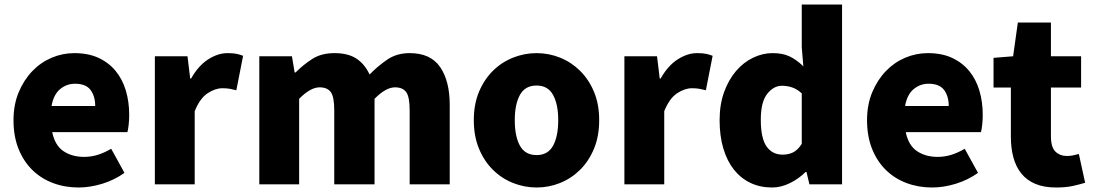

<svg xmlns="http://www.w3.org/2000/svg" viewBox="-20 -819 4861 853"><path d="M329 14Q268 14 215 -6Q162 -26 123 -64.5Q84 -103 62 -158.5Q40 -214 40 -285Q40 -354 63 -409Q86 -464 123.5 -503Q161 -542 209.5 -562.5Q258 -583 310 -583Q372 -583 417.5 -562Q463 -541 493.5 -504Q524 -467 539 -417Q554 -367 554 -308Q554 -285 551.5 -263.5Q549 -242 546 -232H212Q224 -173 262 -147.5Q300 -122 354 -122Q385 -122 414 -131Q443 -140 474 -158L533 -51Q488 -19 434 -2.5Q380 14 329 14ZM403 -348Q403 -391 382.5 -419Q362 -447 313 -447Q276 -447 247 -423Q218 -399 209 -348Z M668 -569H813L825 -470H829Q861 -527 904.5 -555Q948 -583 991 -583Q1017 -583 1032.5 -579.5Q1048 -576 1060 -571L1030 -418Q1015 -422 1001 -424.5Q987 -427 968 -427Q936 -427 902 -404.5Q868 -382 845 -325V0H668Z M1277 -569 1289 -497H1293Q1328 -532 1368 -557.5Q1408 -583 1466 -583Q1526 -583 1563 -559Q1600 -535 1622 -488Q1659 -526 1701 -554.5Q1743 -583 1800 -583Q1893 -583 1935.5 -521Q1978 -459 1978 -353V0H1800V-329Q1800 -389 1784.5 -410Q1769 -431 1735 -431Q1694 -431 1644 -380V0H1465V-329Q1465 -389 1449.5 -410Q1434 -431 1400 -431Q1359 -431 1309 -380V0H1132V-569Z M2364 14Q2310 14 2259.5 -6Q2209 -26 2170 -64.5Q2131 -103 2108 -158.5Q2085 -214 2085 -285Q2085 -356 2108 -411Q2131 -466 2170 -504.5Q2209 -543 2259.5 -563Q2310 -583 2364 -583Q2418 -583 2468 -563Q2518 -543 2557 -504.5Q2596 -466 2619 -411Q2642 -356 2642 -285Q2642 -214 2619 -158.5Q2596 -103 2557 -64.5Q2518 -26 2468 -6Q2418 14 2364 14ZM2364 -130Q2414 -130 2437 -171.5Q2460 -213 2460 -285Q2460 -356 2437 -397.5Q2414 -439 2364 -439Q2313 -439 2290 -397.5Q2267 -356 2267 -285Q2267 -213 2290 -171.5Q2313 -130 2364 -130Z M2754 -569H2899L2911 -470H2915Q2947 -527 2990.5 -555Q3034 -583 3077 -583Q3103 -583 3118.5 -579.5Q3134 -576 3146 -571L3116 -418Q3101 -422 3087 -424.5Q3073 -427 3054 -427Q3022 -427 2988 -404.5Q2954 -382 2931 -325V0H2754Z M3410 14Q3357 14 3314 -6.5Q3271 -27 3240.5 -65.5Q3210 -104 3193.5 -159.5Q3177 -215 3177 -285Q3177 -355 3197 -410Q3217 -465 3250 -503.5Q3283 -542 3325.5 -562.5Q3368 -583 3412 -583Q3457 -583 3486.5 -569Q3516 -555 3542 -531Q3544 -529 3545.5 -527.5Q3547 -526 3549 -524L3542 -609V-799H3721V0H3576L3563 -55H3559Q3529 -25 3489.5 -5.5Q3450 14 3410 14ZM3360 -287Q3360 -205 3385.5 -168.5Q3411 -132 3457 -132Q3483 -132 3503.5 -142Q3524 -152 3542 -180V-404Q3522 -423 3499.5 -430.5Q3477 -438 3454 -438Q3417 -438 3388.5 -402Q3360 -366 3360 -287Z M4121 14Q4060 14 4007 -6Q3954 -26 3915 -64.5Q3876 -103 3854 -158.5Q3832 -214 3832 -285Q3832 -354 3855 -409Q3878 -464 3915.5 -503Q3953 -542 4001.5 -562.5Q4050 -583 4102 -583Q4164 -583 4209.5 -562Q4255 -541 4285.5 -504Q4316 -467 4331 -417Q4346 -367 4346 -308Q4346 -285 4343.5 -263.5Q4341 -242 4338 -232H4004Q4016 -173 4054 -147.5Q4092 -122 4146 -122Q4177 -122 4206 -131Q4235 -140 4266 -158L4325 -51Q4280 -19 4226 -2.5Q4172 14 4121 14ZM4195 -348Q4195 -391 4174.5 -419Q4154 -447 4105 -447Q4068 -447 4039 -423Q4010 -399 4001 -348Z M4394 -562 4481 -569 4502 -719H4649V-569H4783V-430H4649V-213Q4649 -165 4669 -145.5Q4689 -126 4721 -126Q4735 -126 4748.5 -129Q4762 -132 4773 -135L4801 -7Q4778 0 4747 7Q4716 14 4672 14Q4618 14 4580 -2Q4542 -18 4518 -47.5Q4494 -77 4482.5 -118.5Q4471 -160 4471 -211V-430H4394Z"/></svg>

Font: Kinto Sans Black
Style: Regular
Weight: 900
Designer: Authors: Ryoko NISHIZUKA  (kana & ideographs); Paul D. Hunt (Latin, Greek & Cyrillic); Wenlong ZHANG  (bopomofo); Sandol
Foundry: Adobe Systems Incorporated, ookami Inc.
Version: Version 0.001